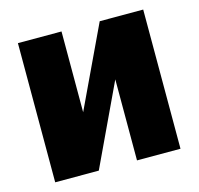

<svg xmlns="http://www.w3.org/2000/svg" viewBox="-83 -616 728 704"><g transform="rotate(-15 280.5 -264.0)"><path d="M353.5 -528.3H518.6V0H353.5V-307.6L208.5 0H43V-528.3H208.5V-221.7Z"/></g></svg>

Font: Roboto
Style: Regular
Weight: 900
Designer: Google
Version: Version 2.001171; 2014